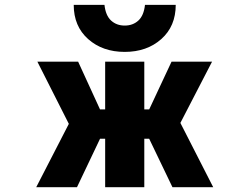

<svg xmlns="http://www.w3.org/2000/svg" viewBox="-20 -783 1040 805"><path d="M420.9 -524.4H585V-324.2H605.5L699.2 -524.4H869.1L736.3 -267.6L874 2H703.1L605.5 -201.2H585V2H420.9V-201.2H399.4L302.7 2H131.8L268.6 -263.7L136.7 -524.4H307.6L399.4 -324.2H420.9ZM289.1 -762.7H418Q422.9 -717.8 445.8 -696.8Q468.8 -675.8 502.9 -675.8Q537.1 -675.8 560.1 -696.8Q583 -717.8 587.9 -762.7H716.8Q716.8 -672.9 656.2 -619.1Q595.7 -565.4 502.9 -565.4Q410.2 -565.4 349.6 -619.1Q289.1 -672.9 289.1 -762.7Z"/></svg>

Font: GenEi Gothic M Heavy
Style: Regular
Weight: 800
Designer: o_tamon (Modified); [Source Han Sans]
Ryoko NISHIZUKA  (kana & ideographs); Paul D. Hunt (Latin, Greek & Cyrillic); Wenl
Version: Version 1.1a;Original Version 1.004